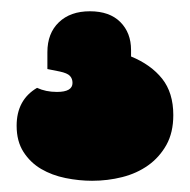

<svg xmlns="http://www.w3.org/2000/svg" viewBox="-20 -132 340 344"><path d="M109.9 16.6Q109.9 8.8 105.2 3.9Q100.6 -1 86.9 -3.9L64.9 -8.3V-38.6Q64.9 -72.3 85.4 -92Q106 -111.8 141.1 -111.8Q176.3 -111.8 195.6 -92.5Q214.8 -73.2 214.8 -42.5V-30.8Q250.5 -16.1 270.5 9Q290.5 34.2 290.5 74.2Q290.5 105.5 278.1 127.7Q265.6 149.9 245.4 164.3Q225.1 178.7 199 185.3Q172.9 191.9 145 191.9Q121.6 191.9 97.4 187Q73.2 182.1 53.7 170.7Q34.2 159.2 22 140.1Q9.8 121.1 9.8 93.3Q9.8 46.9 46.4 25.4Q62 32.7 82 32.7Q109.9 32.7 109.9 16.6Z"/></svg>

Font: Modak sl
Style: Regular
Weight: 400
Designer: Sarang Kulkarni, Maithili Shingre, Noopur Datye
Foundry: Ek Type
Version: Version 1.036;PS Version 1.000;hotconv 1.0.79;makeotf.lib2.5